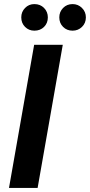

<svg xmlns="http://www.w3.org/2000/svg" viewBox="-20 -919 440 939"><path d="M24 0 147 -700H287L164 0ZM148 -769Q121 -769 102.5 -787.5Q84 -806 84 -834Q84 -861 102.5 -880Q121 -899 148 -899Q177 -899 195.5 -880Q214 -861 214 -834Q214 -806 195.5 -787.5Q177 -769 148 -769ZM335 -769Q307 -769 288.5 -787.5Q270 -806 270 -834Q270 -861 288.5 -880Q307 -899 335 -899Q362 -899 381 -880Q400 -861 400 -834Q400 -806 381 -787.5Q362 -769 335 -769Z"/></svg>

Font: DM Sans 17pt ExtraBold
Style: Italic
Weight: 800
Italic angle: -10°
Version: Version 4.004;gftools[0.9.30]